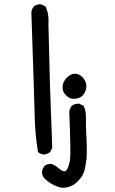

<svg xmlns="http://www.w3.org/2000/svg" viewBox="-20 -751 540 900"><path d="M267.6 128.9Q224.6 119.1 191.4 87.9Q173.8 72.3 177.7 46.9L187.5 27.3Q201.2 15.6 222.7 17.6L242.2 27.3Q266.6 48.8 277.8 51.8Q289.1 54.7 296.9 38.1Q304.7 21.5 308.6 -5.9Q312.5 -33.2 304.7 -227.5Q306.6 -243.2 316.4 -254.9Q331.1 -266.6 352.5 -264.6L372.1 -254.9Q383.8 -229.5 382.8 -199.2Q381.8 -168.9 385.3 -103Q388.7 -37.1 385.3 -4.9Q381.8 27.3 374 53.7Q366.2 80.1 337.4 105.5Q308.6 130.9 267.6 128.9ZM185.5 -26.4Q169.9 -28.3 158.2 -38.1Q144.5 -120.1 142.6 -206.1Q140.6 -292 127 -693.4Q128.9 -709 138.7 -720.7Q152.3 -732.4 173.8 -730.5L193.4 -720.7Q210.9 -683.6 207 -638.7Q214.8 -301.8 218.8 -220.7Q222.7 -139.6 224.6 -57.6L214.8 -38.1Q201.2 -28.3 185.5 -26.4ZM318.4 -288.1Q302.7 -290 287.1 -306.6Q271.5 -323.2 273.4 -346.7Q275.4 -370.1 294.9 -388.7Q314.5 -407.2 335.4 -405.3Q356.4 -403.3 372.1 -382.8Q387.7 -362.3 384.3 -338.9Q380.9 -315.4 364.7 -300.8Q348.6 -286.1 318.4 -288.1Z"/></svg>

Font: JasonHandwriting1
Style: Regular
Weight: 400
Version: Version 1.48.20